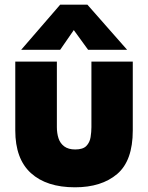

<svg xmlns="http://www.w3.org/2000/svg" viewBox="-20 -789 631 817"><path d="M299 8Q178 8 111.5 -52.5Q45 -113 45 -234V-527H222V-248Q222 -222 229 -200.5Q236 -179 253.5 -166Q271 -153 300 -153Q333 -153 347.5 -168Q362 -183 365.5 -205.5Q369 -228 369 -248V-527H545V-234Q545 -105 478.5 -48.5Q412 8 299 8ZM70 -577 236 -769H352L521 -577H355L294 -661L236 -577Z"/></svg>

Font: Onest Black
Style: Regular
Weight: 900
Designer: Dmitri Voloshin, Andrey Kudryavtsev
Foundry: Dmitri Voloshin, Andrey Kudryavtsev
Version: Version 1.000;gftools[0.9.33]